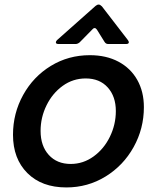

<svg xmlns="http://www.w3.org/2000/svg" viewBox="-20 -811 687 842"><path d="M37 -220Q37 -314 81.5 -394.5Q126 -475 203 -522Q280 -569 374 -569Q446 -569 499.5 -540.5Q553 -512 582 -460.5Q611 -409 611 -341Q611 -247 566 -166Q521 -85 443 -37Q365 11 271 11Q163 11 100 -52Q37 -115 37 -220ZM488 -324Q488 -388 452.5 -427.5Q417 -467 356 -467Q300 -467 255 -434.5Q210 -402 184 -349Q158 -296 158 -237Q158 -171 194 -131.5Q230 -92 290 -92Q345 -92 390.5 -125Q436 -158 462 -211.5Q488 -265 488 -324ZM237 -618Q225 -618 225 -625Q225 -630 230 -635L399 -785Q406 -791 413 -791Q419 -791 427 -783L541 -635Q545 -629 545 -626Q545 -618 533 -618H454Q444 -618 438 -628L405 -681Q400 -688 395 -688Q390 -688 386 -683L329 -625Q320 -618 312 -618Z"/></svg>

Font: Open Sauce Two SemiBold Italic
Style: Regular
Weight: 600
Italic angle: -10°
Designer: Alfredo Marco Pradil
Foundry: Creative Sauce Fz LLC
Version: Version 1.477